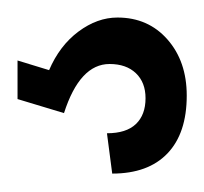

<svg xmlns="http://www.w3.org/2000/svg" viewBox="-27 -13 233 219"><g transform="rotate(-90 89.5 96.5)"><path d="M90 193Q47 193 24 171Q1 149 1 108L47 102Q47 124 57.5 135Q68 146 87 146Q105 146 115.5 135Q126 124 126 105Q126 88 112 75Q98 62 70 53L86 0H130L119 36Q147 48 163 69.5Q179 91 179 114Q179 149 154 171Q129 193 90 193Z"/></g></svg>

Font: Pathway Extreme 8pt Thin Light
Style: Regular
Weight: 300
Version: Version 1.001;gftools[0.9.26]